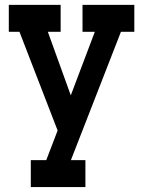

<svg xmlns="http://www.w3.org/2000/svg" viewBox="-20 -526 614 776"><path d="M468.8 -397.5 266.6 121.1H325.2V230H104.5V121.1H167L212.9 1.5L58.6 -397.5H15.6V-506.3H225.1V-397.5H173.3L266.1 -140.6L363.3 -397.5H313.5V-506.3H522.9V-397.5Z"/></svg>

Font: Twentytwelve Slab
Style: TwentytwelveSlab
Weight: 700
Designer: Domenico Catapano
Version: Version 1.00 2012